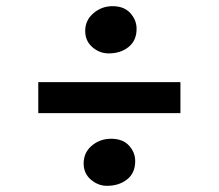

<svg xmlns="http://www.w3.org/2000/svg" viewBox="-20 -636 709 622"><path d="M332 -463Q302.5 -463 279.2 -483.2Q256 -503.5 256 -536Q256 -570.5 282.8 -593.2Q309.5 -616 344.5 -616Q382 -616 402.2 -593.5Q422.5 -571 422.5 -542.5Q422.5 -505 396.8 -484Q371 -463 332 -463ZM564.5 -370V-269.5H104V-370ZM251 -106.5Q251 -142 277.5 -164.2Q304 -186.5 340 -186.5Q377.5 -186.5 397.8 -164.5Q418 -142.5 418 -114Q418 -75.5 391.8 -54.8Q365.5 -34 326.5 -34Q298 -34 274.5 -54Q251 -74 251 -106.5Z"/></svg>

Font: Merriweather ExtraBold
Style: Regular
Weight: 800
Version: Version 2.100